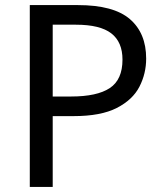

<svg xmlns="http://www.w3.org/2000/svg" viewBox="-20 -734 645 754"><path d="M286 -714Q426 -714 490 -659Q554 -604 554 -504Q554 -445 527.5 -393.5Q501 -342 438.5 -310Q376 -278 269 -278H187V0H97V-714ZM278 -637H187V-355H259Q361 -355 411 -388Q461 -421 461 -500Q461 -569 417 -603Q373 -637 278 -637Z"/></svg>

Font: Noto Sans Wancho
Style: Regular
Weight: 400
Designer: Monotype Design Team
Foundry: Monotype Imaging Inc.
Version: Version 2.001; ttfautohint (v1.8.4.7-5d5b)